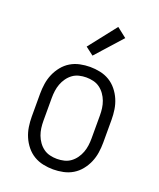

<svg xmlns="http://www.w3.org/2000/svg" viewBox="-142 -848 784 944"><g transform="rotate(20 250.0 -376.0)"><path d="M250 8Q224 8 197.5 2.5Q171 -3 148.5 -16.5Q126 -30 109 -51Q92 -72 81.5 -96.5Q71 -121 67 -147.5Q63 -174 63 -200V-320Q63 -346 67 -372.5Q71 -399 81.5 -423.5Q92 -448 109 -469Q126 -490 148.5 -503.5Q171 -517 197.5 -522.5Q224 -528 250 -528Q276 -528 302.5 -522.5Q329 -517 351.5 -503.5Q374 -490 391 -469Q408 -448 418.5 -423.5Q429 -399 433 -372.5Q437 -346 437 -320V-200Q437 -174 433 -147.5Q429 -121 418.5 -96.5Q408 -72 391 -51Q374 -30 351.5 -16.5Q329 -3 302.5 2.5Q276 8 250 8ZM250 -47Q269 -47 287.5 -51.5Q306 -56 321 -67Q336 -78 347 -93.5Q358 -109 364.5 -126.5Q371 -144 373.5 -162.5Q376 -181 376 -200V-320Q376 -339 373.5 -357.5Q371 -376 364.5 -393.5Q358 -411 347 -426.5Q336 -442 321 -453Q306 -464 287.5 -468.5Q269 -473 250 -473Q231 -473 212.5 -468.5Q194 -464 179 -453Q164 -442 153 -426.5Q142 -411 135.5 -393.5Q129 -376 126.5 -357.5Q124 -339 124 -320V-200Q124 -181 126.5 -162.5Q129 -144 135.5 -126.5Q142 -109 153 -93.5Q164 -78 179 -67Q194 -56 212.5 -51.5Q231 -47 250 -47ZM241 -584 199 -616 312 -760 363 -720Z"/></g></svg>

Font: Iosevka Curly Slab Light
Style: Regular
Weight: 300
Monospace: yes
Designer: Belleve Invis
Foundry: Belleve Invis
Version: Version 22.1.2; ttfautohint (v1.8.4)